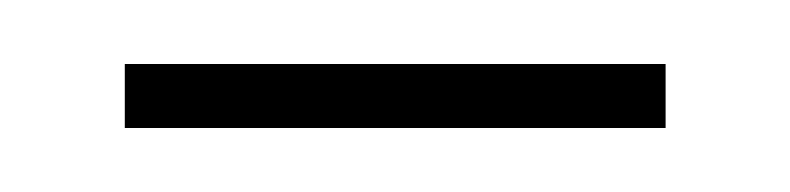

<svg xmlns="http://www.w3.org/2000/svg" viewBox="-20 -295 247 60"><path d="M19 -255V-275H188V-255Z"/></svg>

Font: Georama Condensed Thin
Style: Regular
Weight: 100
Width: 3
Designer: Jean-Baptiste Levee
Foundry: Production Type
Version: Version 1.000